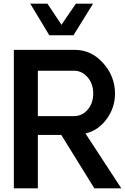

<svg xmlns="http://www.w3.org/2000/svg" viewBox="-20 -1020 677 1040"><path d="M247 -829 144 -1000H237L313 -886L391 -1000H484L378 -829ZM637 0H491L312 -289H185V0H55V-750H385Q475 -750 539 -678Q603 -606 603 -513Q603 -437 557.5 -375Q512 -313 443 -297ZM380 -391Q425 -391 455 -426Q485 -461 485 -514Q485 -566 454.5 -601.5Q424 -637 380 -637H185V-391Z"/></svg>

Font: Oakes Grotesk
Style: Bold
Weight: 600
Designer: Samuel Oakes
Foundry: Samuel Oakes
Version: Version 1.000;PS 001.000;hotconv 1.0.88;makeotf.lib2.5.64775